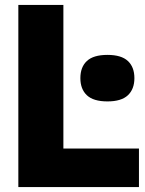

<svg xmlns="http://www.w3.org/2000/svg" viewBox="-20 -760 588 780"><path d="M54.5 0V-740H237.5V-156.5H544.5V0ZM416.5 -348Q359.5 -348 333 -373Q306.5 -398 306.5 -442.5Q306.5 -487.5 333 -512.2Q359.5 -537 416.5 -537Q473 -537 499.5 -512.2Q526 -487.5 526 -442.5Q526 -398 499.5 -373Q473 -348 416.5 -348Z"/></svg>

Font: Encode Sans SemiCondensed SemiCondensed ExtraBold
Style: Regular
Weight: 800
Width: 4
Designer: Multiple Designers
Foundry: Impallari Type
Version: Version 3.000; ttfautohint (v1.8.3) -l 8 -r 50 -G 200 -x 14 